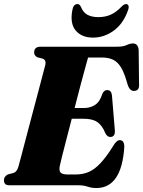

<svg xmlns="http://www.w3.org/2000/svg" viewBox="-30 -936 723 970"><path d="M365.5 0H17.5Q1.5 0 -4.2 -7Q-10 -14 -10 -25.5Q-10 -36.5 -3.8 -44Q2.5 -51.5 10.5 -55L38 -62Q56 -68 63 -94Q67.5 -110 78 -149.8Q88.5 -189.5 102.5 -243Q116.5 -296.5 131.8 -354Q147 -411.5 161 -464Q175 -516.5 185 -555.2Q195 -594 199 -608.5Q204.5 -633 184.5 -640L159 -646.5Q142.5 -655 142.5 -670.5Q142.5 -700 174.5 -700H560.5Q592 -700 609.5 -708.2Q627 -716.5 641.5 -716.5Q667 -716.5 670.5 -685L672.5 -512.5Q675.5 -480.5 652 -477Q639.5 -475 630.2 -482.2Q621 -489.5 614 -511Q599.5 -564.5 582.5 -593.5Q565.5 -622.5 542 -634Q518.5 -645.5 484 -645.5H415Q411.5 -633.5 401 -595.2Q390.5 -557 376.2 -503.2Q362 -449.5 347 -390.5H397.5Q426 -390.5 450.2 -406Q474.5 -421.5 487.5 -463Q496 -481 511 -481Q532.5 -481 535.5 -455L550 -280.5Q553.5 -244.5 527.5 -244Q512 -243.5 502 -263.5Q486.5 -302 462.2 -319Q438 -336 393.5 -336H332.5Q318 -280 305 -230Q292 -180 283.2 -145Q274.5 -110 272.5 -99.5Q267 -75.5 275.5 -65Q284 -54.5 311.5 -54.5H352Q389 -54.5 418.8 -67.5Q448.5 -80.5 477.8 -111.8Q507 -143 541.5 -198Q558.5 -228 575 -228Q598 -228 598 -193.5Q584.5 14 456.5 14Q433.5 14 412.8 7Q392 0 365.5 0ZM466.5 -849.5Q502 -849.5 529.2 -861.8Q556.5 -874 581.5 -900Q596 -915.5 606.5 -915.5Q616 -915.5 619 -907Q622 -898.5 617 -885Q593.5 -817 545 -781.5Q496.5 -746 439.5 -746Q383 -746 352.8 -781.5Q322.5 -817 335.5 -885Q340.5 -915.5 362 -915.5Q372.5 -915.5 379.5 -900Q390.5 -872.5 412.5 -861Q434.5 -849.5 466.5 -849.5Z"/></svg>

Font: Fraunces 144pt S050 Black
Style: Italic
Weight: 900
Italic angle: -16°
Version: Version 1.000; ttfautohint (v1.8.3)